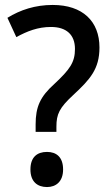

<svg xmlns="http://www.w3.org/2000/svg" viewBox="-20 -744 445 776"><path d="M124 -241V-211H208V-232C208 -283 220 -308 276 -360C344 -423 382 -465 382 -552C382 -658 314 -724 193 -724C122 -724 62 -704 10 -672L46 -594C90 -618 133 -635 186 -635C248 -635 283 -604 283 -546C283 -492 262 -463 200 -405C142 -353 124 -312 124 -241ZM103 -59C103 -10 131 12 170 12C206 12 235 -10 235 -59C235 -110 207 -130 170 -130C130 -130 103 -109 103 -59Z"/></svg>

Font: Noto Sans Arabic SemCond Med
Style: Regular
Weight: 500
Width: 4
Designer: Monotype Design Team, Nadine Chahine, Nizar Qandah and Khaled Hosny
Foundry: Monotype Imaging Inc.
Version: Version 2.012